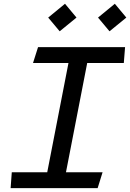

<svg xmlns="http://www.w3.org/2000/svg" viewBox="-20 -974 674 994"><path d="M35 0H485.5L511 -82H321.5L431.5 -648H621L627.5 -730H177L151 -648H334.5L224.5 -82H41ZM229.5 -883 289 -812 376 -883 316.5 -954.5ZM487.5 -883 547 -812 634 -883 574.5 -954.5Z"/></svg>

Font: Monaspace Krypton
Style: Italic
Weight: 400
Italic angle: -11°
Designer: Riley Cran & the Lettermatic Team
Foundry: Lettermatic
Version: Version 1.101 (Monaspace Krypton)